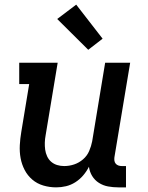

<svg xmlns="http://www.w3.org/2000/svg" viewBox="-20 -801 640 829"><path d="M223 8Q194 8 167 0Q140 -8 119.5 -25.5Q99 -43 86.5 -67Q74 -91 69 -118Q64 -145 65.5 -174Q67 -203 72 -232L106 -438H63V-530H229L177 -217Q174 -201 173.5 -185.5Q173 -170 175 -155Q177 -140 183.5 -126Q190 -112 201 -102.5Q212 -93 226.5 -88.5Q241 -84 257 -84Q279 -84 300 -91Q321 -98 338.5 -113Q356 -128 365 -149Q374 -170 378 -191L434 -530H542L474 -122Q473 -114 474 -107Q475 -100 479.5 -94.5Q484 -89 491 -86.5Q498 -84 506 -84H524V8H491Q468 8 446.5 4Q425 0 407 -11.5Q389 -23 378 -41Q367 -59 364 -81Q354 -61 339 -43.5Q324 -26 305 -14Q286 -2 265 3Q244 8 223 8ZM361 -586 227 -719 309 -781 423 -634Z"/></svg>

Font: Iosevka Slab Semibold Extended
Style: Italic
Weight: 600
Width: 7
Italic angle: -9°
Monospace: yes
Designer: Belleve Invis
Foundry: Belleve Invis
Version: Version 11.1.0; ttfautohint (v1.8.3)